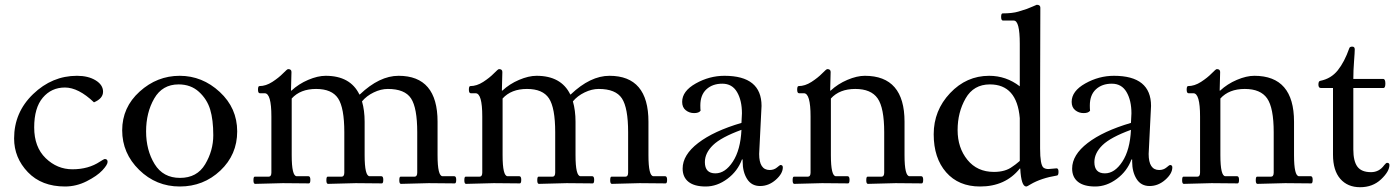

<svg xmlns="http://www.w3.org/2000/svg" viewBox="-20 -767 5843 803"><path d="M302 -450Q349 -450 380 -431Q411 -412 411 -383.5Q411 -355 373 -339Q308 -401 251.5 -401Q195 -401 159 -358.5Q123 -316 123 -234Q123 -152 171 -105.5Q219 -59 283 -59Q350 -59 398 -91Q415 -102 418 -102Q430 -102 430 -90Q430 -78 408 -54.5Q386 -31 342.5 -9Q299 13 252 13Q154 13 96.5 -47Q39 -107 39 -188Q39 -297 118.5 -373.5Q198 -450 302 -450Z M491 -222Q491 -318 564 -384Q637 -450 731.5 -450Q826 -450 899 -382.5Q972 -315 972 -217.5Q972 -120 901.5 -53.5Q831 13 732 13Q633 13 562 -56.5Q491 -126 491 -222ZM727 -414Q659 -414 625 -355Q591 -296 591 -217.5Q591 -139 626.5 -81Q662 -23 733 -23Q804 -23 838 -80Q872 -137 872 -201.5Q872 -266 859 -309Q846 -352 812 -383Q778 -414 727 -414Z M1199 -466 1197 -388H1199Q1229 -416 1269 -433Q1309 -450 1342 -450Q1445 -450 1483 -372H1485Q1567 -450 1647 -450Q1810 -450 1810 -258V-118Q1810 -30 1831 -30H1880Q1888 -30 1888 -15Q1888 0 1882 0Q1882 0 1773 -1L1657 2Q1650 2 1650 -13Q1650 -28 1655 -28H1713Q1725 -28 1725 -45V-214Q1725 -316 1699 -355.5Q1673 -395 1602 -395Q1573 -395 1543 -380.5Q1513 -366 1494 -343Q1505 -305 1505 -258V-118Q1505 -30 1526 -30H1575Q1583 -30 1583 -15Q1583 0 1577 0L1468 -1L1352 2Q1345 2 1345 -13Q1345 -28 1350 -28H1408Q1420 -28 1420 -45V-214Q1420 -316 1394 -355.5Q1368 -395 1302 -395Q1236 -395 1200 -355V-118Q1200 -30 1221 -30H1270Q1278 -30 1278 -15Q1278 0 1272 0L1163 -1L1047 2Q1040 2 1040 -13Q1040 -28 1045 -28H1103Q1115 -28 1115 -45V-280Q1115 -377 1087 -377H1067Q1059 -377 1059 -392Q1059 -407 1065 -407Q1092 -407 1119 -424.5Q1146 -442 1163.5 -460Q1181 -478 1185 -478Q1199 -478 1199 -466Z M2081 -466 2079 -388H2081Q2111 -416 2151 -433Q2191 -450 2224 -450Q2327 -450 2365 -372H2367Q2449 -450 2529 -450Q2692 -450 2692 -258V-118Q2692 -30 2713 -30H2762Q2770 -30 2770 -15Q2770 0 2764 0Q2764 0 2655 -1L2539 2Q2532 2 2532 -13Q2532 -28 2537 -28H2595Q2607 -28 2607 -45V-214Q2607 -316 2581 -355.5Q2555 -395 2484 -395Q2455 -395 2425 -380.5Q2395 -366 2376 -343Q2387 -305 2387 -258V-118Q2387 -30 2408 -30H2457Q2465 -30 2465 -15Q2465 0 2459 0L2350 -1L2234 2Q2227 2 2227 -13Q2227 -28 2232 -28H2290Q2302 -28 2302 -45V-214Q2302 -316 2276 -355.5Q2250 -395 2184 -395Q2118 -395 2082 -355V-118Q2082 -30 2103 -30H2152Q2160 -30 2160 -15Q2160 0 2154 0L2045 -1L1929 2Q1922 2 1922 -13Q1922 -28 1927 -28H1985Q1997 -28 1997 -45V-280Q1997 -377 1969 -377H1949Q1941 -377 1941 -392Q1941 -407 1947 -407Q1974 -407 2001 -424.5Q2028 -442 2045.5 -460Q2063 -478 2067 -478Q2081 -478 2081 -466Z M3165 -324Q3165 -324 3155 -123Q3155 -56 3199 -56Q3217 -56 3229.5 -66.5Q3242 -77 3244 -77Q3254 -77 3254 -67Q3254 -41 3224.5 -15Q3195 11 3159 11Q3123 11 3104.5 -18.5Q3086 -48 3086 -91Q3086 -95 3086 -100H3083Q3065 -51 3022 -19Q2979 13 2931.5 13Q2884 13 2859.5 -6.5Q2835 -26 2835 -62Q2835 -119 2900 -169Q2965 -219 3081 -253Q3083 -287 3083 -293Q3083 -347 3062.5 -382Q3042 -417 3001 -417Q2960 -417 2934.5 -393.5Q2909 -370 2909 -326Q2909 -312 2910 -304Q2903 -294 2883 -294Q2863 -294 2848 -306Q2833 -318 2833 -341Q2833 -386 2890 -418Q2947 -450 3010 -450Q3165 -450 3165 -324ZM2972 -42Q3013 -42 3045 -91Q3077 -140 3081 -224Q2996 -193 2962 -160Q2928 -127 2928 -89Q2928 -42 2972 -42Z M3454 -466 3452 -388H3454Q3484 -416 3524 -433Q3564 -450 3597 -450Q3763 -450 3763 -258V-118Q3763 -30 3784 -30H3833Q3841 -30 3841 -15Q3841 0 3835 0Q3835 0 3726 -1L3610 2Q3603 2 3603 -13Q3603 -28 3608 -28H3666Q3678 -28 3678 -45V-214Q3678 -316 3650.5 -355.5Q3623 -395 3557 -395Q3491 -395 3455 -355V-118Q3455 -30 3476 -30H3525Q3533 -30 3533 -15Q3533 0 3527 0L3418 -1L3302 2Q3295 2 3295 -13Q3295 -28 3300 -28H3358Q3370 -28 3370 -45V-280Q3370 -377 3342 -377H3322Q3314 -377 3314 -392Q3314 -407 3320 -407Q3347 -407 3374 -424.5Q3401 -442 3418.5 -460Q3436 -478 3440 -478Q3454 -478 3454 -466Z M4331 -735 4330 -376V-146Q4330 -78 4344 -66Q4352 -60 4365 -60L4399 -63Q4407 -63 4407 -48.5Q4407 -34 4401 -33Q4334 -22 4290 4Q4276 13 4272 13Q4251 13 4247 -62H4245Q4185 13 4079 13Q3989 13 3937 -46.5Q3885 -106 3885 -205.5Q3885 -305 3953.5 -377.5Q4022 -450 4117 -450Q4188 -450 4245 -406V-584Q4245 -681 4220 -681H4175Q4167 -681 4167 -696Q4167 -711 4173 -711Q4214 -711 4239 -718.5Q4264 -726 4274 -729.5Q4284 -733 4298.5 -739.5Q4313 -746 4316 -747Q4331 -747 4331 -735ZM4120 -414Q4052 -414 4018.5 -355.5Q3985 -297 3985 -223Q3985 -149 4026 -98.5Q4067 -48 4137 -48Q4185 -48 4214 -70Q4229 -80 4236 -86.5Q4243 -93 4245 -94V-273Q4233 -414 4120 -414Z M4794 -324Q4794 -324 4784 -123Q4784 -56 4828 -56Q4846 -56 4858.5 -66.5Q4871 -77 4873 -77Q4883 -77 4883 -67Q4883 -41 4853.5 -15Q4824 11 4788 11Q4752 11 4733.5 -18.5Q4715 -48 4715 -91Q4715 -95 4715 -100H4712Q4694 -51 4651 -19Q4608 13 4560.5 13Q4513 13 4488.5 -6.5Q4464 -26 4464 -62Q4464 -119 4529 -169Q4594 -219 4710 -253Q4712 -287 4712 -293Q4712 -347 4691.5 -382Q4671 -417 4630 -417Q4589 -417 4563.5 -393.5Q4538 -370 4538 -326Q4538 -312 4539 -304Q4532 -294 4512 -294Q4492 -294 4477 -306Q4462 -318 4462 -341Q4462 -386 4519 -418Q4576 -450 4639 -450Q4794 -450 4794 -324ZM4601 -42Q4642 -42 4674 -91Q4706 -140 4710 -224Q4625 -193 4591 -160Q4557 -127 4557 -89Q4557 -42 4601 -42Z M5083 -466 5081 -388H5083Q5113 -416 5153 -433Q5193 -450 5226 -450Q5392 -450 5392 -258V-118Q5392 -30 5413 -30H5462Q5470 -30 5470 -15Q5470 0 5464 0Q5464 0 5355 -1L5239 2Q5232 2 5232 -13Q5232 -28 5237 -28H5295Q5307 -28 5307 -45V-214Q5307 -316 5279.5 -355.5Q5252 -395 5186 -395Q5120 -395 5084 -355V-118Q5084 -30 5105 -30H5154Q5162 -30 5162 -15Q5162 0 5156 0L5047 -1L4931 2Q4924 2 4924 -13Q4924 -28 4929 -28H4987Q4999 -28 4999 -45V-280Q4999 -377 4971 -377H4951Q4943 -377 4943 -392Q4943 -407 4949 -407Q4976 -407 5003 -424.5Q5030 -442 5047.5 -460Q5065 -478 5069 -478Q5083 -478 5083 -466Z M5555 -120V-399H5504Q5494 -399 5494 -413.5Q5494 -428 5502 -429Q5547 -438 5575 -473Q5603 -508 5623 -565Q5625 -572 5635.5 -572Q5646 -572 5646 -560.5Q5646 -549 5643 -510.5Q5640 -472 5640 -437H5764Q5774 -437 5774 -418Q5774 -399 5766 -399H5640V-142Q5640 -93 5657 -70Q5674 -47 5714 -47Q5748 -47 5769 -76Q5777 -86 5781 -86Q5791 -86 5791 -77Q5791 -50 5756 -17Q5721 16 5668.5 16Q5616 16 5585.5 -19Q5555 -54 5555 -120Z"/></svg>

Font: Sedan
Style: Regular
Weight: 400
Designer: Sebastian Salazar
Foundry: Sebastian Salazar
Version: Version 1.001